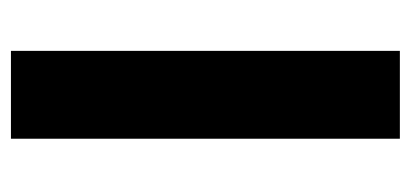

<svg xmlns="http://www.w3.org/2000/svg" viewBox="-220 -531 751 351"><g transform="rotate(90 155.5 -355.5)"><path d="M233.6 0V-711H73V0Z"/></g></svg>

Font: Asimov
Style: Wid
Weight: 500
Designer: Google
Version: Version 2.000980; 2014